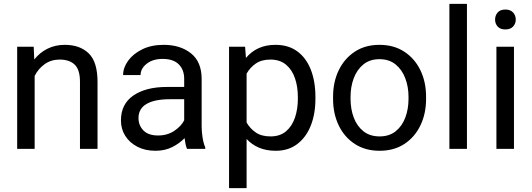

<svg xmlns="http://www.w3.org/2000/svg" viewBox="-20 -770 2754 993"><path d="M288.1 -461.9Q244.6 -461.9 211.4 -438.5Q178.2 -415 159.2 -377.4V0H68.8V-528.3H154.3L157.2 -462.4Q185.5 -498 225.6 -518.1Q265.6 -538.1 314.9 -538.1Q393.1 -538.1 438.7 -494.1Q484.4 -450.2 484.4 -346.2V0H393.6V-347.2Q393.6 -409.2 366.5 -435.5Q339.4 -461.9 288.1 -461.9Z M947.3 0Q942.9 -9.8 939.7 -24.7Q936.5 -39.6 934.6 -55.7Q909.2 -28.8 871.1 -9.5Q833 9.8 784.2 9.8Q730.5 9.8 690.2 -11.2Q649.9 -32.2 627.7 -67.6Q605.5 -103 605.5 -147Q605.5 -231.9 669.9 -276.1Q734.4 -320.3 843.3 -320.3H932.6V-362.3Q932.6 -409.2 904.5 -437.3Q876.5 -465.3 821.3 -465.3Q770 -465.3 738.5 -440.2Q707 -415 707 -381.8H616.7Q616.7 -419.9 642.6 -455.8Q668.5 -491.7 715.6 -514.9Q762.7 -538.1 826.7 -538.1Q912.6 -538.1 967.8 -494.1Q1022.9 -450.2 1022.9 -361.3V-115.2Q1022.9 -88.9 1027.6 -59.1Q1032.2 -29.3 1041.5 -7.8V0ZM797.4 -69.3Q846.2 -69.3 882.1 -93.8Q918 -118.2 932.6 -147.9V-256.8H857.9Q780.3 -256.8 738.3 -232.7Q696.3 -208.5 696.3 -159.2Q696.3 -121.6 721.7 -95.5Q747.1 -69.3 797.4 -69.3Z M1611.3 -268.6V-258.3Q1611.3 -181.2 1587.4 -120.6Q1563.5 -60.1 1517.6 -25.1Q1471.7 9.8 1406.2 9.8Q1357.4 9.8 1319.8 -6.1Q1282.2 -22 1255.4 -51.3V203.1H1164.6V-528.3H1247.6L1252 -470.2Q1278.8 -502.9 1316.9 -520.5Q1355 -538.1 1404.8 -538.1Q1471.7 -538.1 1517.6 -504.4Q1563.5 -470.7 1587.4 -409.9Q1611.3 -349.1 1611.3 -268.6ZM1520.5 -258.3V-268.6Q1520.5 -321.3 1505.6 -365.2Q1490.7 -409.2 1459.2 -435.5Q1427.7 -461.9 1378.4 -461.9Q1332.5 -461.9 1302.7 -441.2Q1272.9 -420.4 1255.4 -389.2V-136.2Q1273.4 -105 1303 -84.7Q1332.5 -64.5 1379.4 -64.5Q1428.2 -64.5 1459.5 -91.1Q1490.7 -117.7 1505.6 -161.9Q1520.5 -206.1 1520.5 -258.3Z M1702.6 -258.3V-269.5Q1702.6 -346.2 1731.9 -406.7Q1761.2 -467.3 1814.9 -502.7Q1868.7 -538.1 1942.4 -538.1Q2017.1 -538.1 2071 -502.7Q2125 -467.3 2154.3 -406.7Q2183.6 -346.2 2183.6 -269.5V-258.3Q2183.6 -182.1 2154.3 -121.3Q2125 -60.5 2071.3 -25.4Q2017.6 9.8 1943.4 9.8Q1869.1 9.8 1815.2 -25.4Q1761.2 -60.5 1731.9 -121.3Q1702.6 -182.1 1702.6 -258.3ZM1793 -269.5V-258.3Q1793 -206.1 1809.6 -161.9Q1826.2 -117.7 1859.6 -91.1Q1893.1 -64.5 1943.4 -64.5Q1993.2 -64.5 2026.4 -91.1Q2059.6 -117.7 2076.2 -161.9Q2092.8 -206.1 2092.8 -258.3V-269.5Q2092.8 -321.3 2075.9 -365.5Q2059.1 -409.7 2025.9 -436.8Q1992.7 -463.9 1942.4 -463.9Q1892.6 -463.9 1859.4 -436.8Q1826.2 -409.7 1809.6 -365.5Q1793 -321.3 1793 -269.5Z M2395 -750V0H2304.2V-750Z M2540.5 -668.5Q2540.5 -690.4 2554 -705.6Q2567.4 -720.7 2593.8 -720.7Q2619.6 -720.7 2633.5 -705.6Q2647.5 -690.4 2647.5 -668.5Q2647.5 -647.5 2633.5 -632.6Q2619.6 -617.7 2593.8 -617.7Q2567.4 -617.7 2554 -632.6Q2540.5 -647.5 2540.5 -668.5ZM2638.2 -528.3V0H2547.4V-528.3Z"/></svg>

Font: Vazirmatn RD FD
Style: Regular
Weight: 400
Designer: Saber Rastikerdar
Foundry: Saber Rastikerdar
Version: Version 33.003